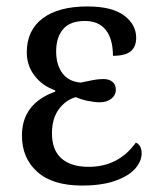

<svg xmlns="http://www.w3.org/2000/svg" viewBox="-20 -565 487 595"><path d="M48 -145Q48 -244 151 -281V-285Q111 -299 87 -330.5Q63 -362 63 -403Q63 -471 112 -508Q161 -545 251 -545Q327 -545 364.5 -517Q402 -489 402 -448Q402 -420 385 -406Q368 -392 330 -392Q330 -444 308 -472Q286 -500 243 -500Q197 -500 175.5 -474.5Q154 -449 154 -406Q154 -364 173.5 -338Q193 -312 230 -309Q236 -310 259 -315Q282 -320 301 -320Q318 -320 328.5 -311.5Q339 -303 339 -287Q339 -270 325 -259Q311 -248 289 -248Q273 -248 251.5 -252.5Q230 -257 215 -264Q183 -255 162 -226Q141 -197 141 -152Q141 -100 170.5 -74Q200 -48 255 -48Q347 -48 401 -123Q409 -120 414 -111.5Q419 -103 419 -90Q419 -65 398.5 -42Q378 -19 336.5 -4.5Q295 10 234 10Q143 10 95.5 -32.5Q48 -75 48 -145Z"/></svg>

Font: Noto Serif Narrow
Style: Regular
Weight: 400
Width: 4
Designer: Monotype Design Team
Foundry: Monotype Imaging Inc.
Version: Version 1.001